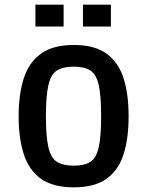

<svg xmlns="http://www.w3.org/2000/svg" viewBox="-20 -791 632 824"><path d="M297 13Q207 13 155.5 -24Q104 -61 82 -129.5Q60 -198 60 -292Q60 -386 82 -454.5Q104 -523 155.5 -560.5Q207 -598 297 -598Q386 -598 437.5 -560.5Q489 -523 510.5 -454.5Q532 -386 532 -292Q532 -198 510.5 -129.5Q489 -61 437.5 -24Q386 13 297 13ZM297 -80Q342 -80 367.5 -96Q393 -112 403.5 -158Q414 -204 414 -292Q414 -381 403.5 -427Q393 -473 367 -489Q341 -505 297 -505Q251 -505 225 -489Q199 -473 188 -427Q177 -381 177 -292Q177 -204 188 -158Q199 -112 225 -96Q251 -80 297 -80ZM132 -677V-771H253V-677ZM336 -677V-771H456V-677Z"/></svg>

Font: Ruda
Style: Bold
Weight: 700
Designer: Mariela Monsalve and Angelina Sanchez
Foundry: Mariela Monsalve and Angelina Sanchez
Version: Version 2.000